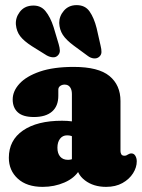

<svg xmlns="http://www.w3.org/2000/svg" viewBox="-20 -719 554 749"><path d="M278 -80V-94L260.5 -95V-352Q260.5 -369 253.2 -379Q246 -389 232 -389Q222.5 -389 215 -383.8Q207.5 -378.5 207.5 -369V-345.5Q207.5 -305 183 -283.8Q158.5 -262.5 112.5 -262.5Q69.5 -262.5 49.5 -280.8Q29.5 -299 29.5 -331Q29.5 -363.5 56 -392.5Q82.5 -421.5 135.5 -439.8Q188.5 -458 267.5 -458Q364 -458 407 -422.5Q450 -387 450 -325V-129.5Q450 -123 453.2 -117.2Q456.5 -111.5 465.5 -111.5Q470 -111.5 473.2 -113Q476.5 -114.5 479.5 -116.5Q482 -118 485.2 -119.2Q488.5 -120.5 492.5 -120.5Q502.5 -120.5 508 -111.2Q513.5 -102 513.5 -89.5Q513.5 -66 499 -43Q484.5 -20 457.8 -5Q431 10 394 10Q344.5 10 311.2 -15.5Q278 -41 278 -80ZM14.5 -103.5Q14.5 -172 69.8 -210Q125 -248 222 -248Q243 -248 261 -245.5Q279 -243 290 -238L271.5 -181.5Q263.5 -187 257 -189Q250.5 -191 241.5 -191Q224.5 -191 214.2 -177.8Q204 -164.5 204 -142.5Q204 -120.5 214.8 -108Q225.5 -95.5 245 -95.5Q256.5 -95.5 265.5 -100Q274.5 -104.5 278 -109.5L289 -54.5Q270.5 -24 231.2 -7Q192 10 146.5 10Q84.5 10 49.5 -22Q14.5 -54 14.5 -103.5ZM189 -613.5 209 -546.5Q213 -533 213.5 -522Q214 -511 205.5 -502.5Q197.5 -494.5 185.5 -495.5Q173.5 -496.5 162 -503L105 -538.5Q73 -559 58.8 -577.8Q44.5 -596.5 42 -623Q40 -649.5 56.8 -672Q73.5 -694.5 103 -697Q137.5 -700 157 -676.2Q176.5 -652.5 189 -613.5ZM357 -609 372.5 -540.5Q376 -527 375.8 -515.8Q375.5 -504.5 366.5 -497Q358 -490 345.8 -491.2Q333.5 -492.5 323 -500.5L268.5 -540.5Q238 -563 225 -583.2Q212 -603.5 211 -629.5Q211 -656 229.2 -677.2Q247.5 -698.5 277.5 -699Q312 -699.5 329.5 -674.2Q347 -649 357 -609Z"/></svg>

Font: Fraunces 144pt S100 Black
Style: Regular
Weight: 900
Version: Version 1.000